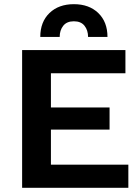

<svg xmlns="http://www.w3.org/2000/svg" viewBox="-20 -900 673 920"><path d="M86 0V-660H581V-549H224V-385H505V-279H224V-111H595V0ZM495 -723H402Q402 -755 385 -776.5Q368 -798 334 -798Q300 -798 283 -776.5Q266 -755 266 -723H173Q173 -795 217 -837.5Q261 -880 334 -880Q407 -880 451 -837.5Q495 -795 495 -723Z"/></svg>

Font: Work Sans SemiBold
Style: Regular
Weight: 600
Designer: Wei Huang
Foundry: Wei Huang
Version: Version 2.010; ttfautohint (v1.8.3)